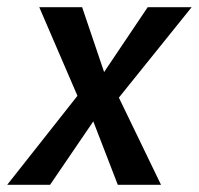

<svg xmlns="http://www.w3.org/2000/svg" viewBox="-58 -513 552 533"><path d="M389 0H269L201 -176L81 0H-38L157 -247L51 -493H170L231 -313L352 -493H474L272 -242Z"/></svg>

Font: Cabin
Style: Medium Italic
Weight: 500
Designer: Pablo Impallari
Foundry: Pablo Impallari. www.impallari.com Igino Marini. www.ikern.com
Version: Version 1.005